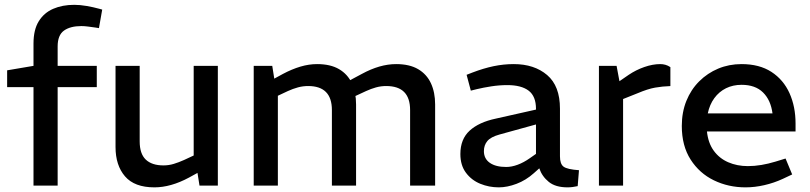

<svg xmlns="http://www.w3.org/2000/svg" viewBox="-20 -780 3403 807"><path d="M120.8 0V-413.9H10V-484.4L120.8 -503.2V-597Q120.8 -655.1 142.9 -690.6Q164.9 -726.2 203.4 -742.9Q242 -759.7 292.1 -759.7Q316.7 -759.7 344.1 -754.9Q371.5 -750.2 397.8 -743L409.6 -739.7L395.9 -661.8L381.8 -664.1Q365 -666.4 350 -668.4Q335.1 -670.4 321.8 -670.4Q275.5 -670.4 248.9 -651.4Q222.3 -632.4 222.3 -584.8V-503.2H386.8V-413.9H222.3V0Z M629.2 7.5Q545.2 7.5 505.4 -38.8Q465.6 -85.1 465.6 -162V-503.2H567.1V-185.8Q567.1 -133.7 592.7 -109.2Q618.4 -84.8 667 -84.8Q689.2 -84.8 710.1 -91.1Q731 -97.4 753.5 -107.5L794.1 -126.4V-503.2H895.6V0H818.5L806.1 -78.4L827 -62.5L774.1 -33.5Q736 -13 699.7 -2.8Q663.4 7.5 629.2 7.5Z M1046.4 0V-503.2H1124.3L1132.8 -449.5L1169 -469.2Q1206.5 -489.2 1242.3 -499.9Q1278.1 -510.6 1312.8 -510.6Q1369 -510.6 1405.2 -489.3Q1441.4 -468 1459 -429.9Q1476.6 -391.8 1476.6 -341.1V0H1375V-317.4Q1375 -368 1350 -393.2Q1325 -418.4 1275.2 -418.4Q1253 -418.4 1231.9 -412.6Q1210.8 -406.8 1189.8 -397.2L1147.9 -377.5V0ZM1703.7 0V-317.4Q1703.7 -368 1678.7 -393.2Q1653.7 -418.4 1603.1 -418.4Q1580.9 -418.4 1560.2 -412.6Q1539.4 -406.8 1518.5 -397.2L1465.7 -372.7L1442.8 -438.3L1501 -469.4Q1538.3 -489.7 1574.3 -500.2Q1610.4 -510.6 1645.1 -510.6Q1701.3 -510.6 1737.5 -489.3Q1773.7 -468 1791.3 -429.9Q1808.9 -391.8 1808.9 -341.1V0Z M2076.3 7.5Q2035.6 7.5 1998.6 -7.6Q1961.6 -22.7 1938.3 -54.1Q1915 -85.4 1915 -132.6Q1915 -195.2 1954 -230.9Q1993 -266.5 2064.2 -281.5L2232.8 -319.4V-322.5Q2232.8 -375.3 2202.1 -398.8Q2171.3 -422.3 2112.3 -422.3Q2079 -422.3 2045.2 -417.1Q2011.5 -411.9 1983.3 -405.1L1958.9 -399L1941.2 -465.6L1965.9 -475.2Q2012.1 -492.9 2054.5 -501.8Q2097 -510.6 2139.2 -510.6Q2225.7 -510.6 2279.7 -464.6Q2333.6 -418.7 2333.6 -323.5V-123Q2333.6 -90.7 2348.9 -79.4Q2364.2 -68.1 2413.5 -64.6L2408.1 2.3Q2398 4.7 2386.7 6.1Q2375.4 7.5 2365.6 7.5Q2314.9 7.5 2286.6 -15.5Q2258.2 -38.5 2246.7 -72.5L2223.7 -52Q2190.5 -22.3 2151.1 -7.4Q2111.8 7.5 2076.3 7.5ZM2107.6 -78.2Q2130.8 -78.2 2156.1 -87.7Q2181.4 -97.1 2206.8 -115L2232.8 -133.2V-256.9L2079.5 -214.6Q2042.8 -204.5 2028.3 -187.1Q2013.9 -169.7 2013.9 -144.8Q2013.9 -112.9 2038.9 -95.5Q2063.9 -78.2 2107.6 -78.2Z M2497.4 0V-503.2H2571.6L2583.6 -438.7L2622.9 -465.7Q2653 -486 2688.1 -498.3Q2723.3 -510.6 2755.2 -510.6Q2765.9 -510.6 2776.7 -507.7Q2787.5 -504.7 2797.7 -497.8V-418.2Q2764.6 -417.2 2733.4 -411.7Q2702.2 -406.1 2660.6 -388.4L2598.9 -363.8V0Z M3113.6 7.5Q3041.5 7.5 2980.5 -22.1Q2919.6 -51.7 2882.7 -109.4Q2845.7 -167.1 2845.7 -250.6Q2845.7 -308.2 2864.9 -355.9Q2884.1 -403.5 2918.9 -438.2Q2953.7 -472.8 2998.9 -491.7Q3044.2 -510.6 3096.7 -510.6Q3171.9 -510.6 3222.4 -477.8Q3272.9 -444.9 3298.4 -388.4Q3323.8 -331.8 3323.8 -261.1V-227.5H2951.4Q2956.5 -178.7 2980.1 -146.4Q3003.6 -114.1 3040.9 -98Q3078.2 -81.8 3123.3 -81.8Q3151.4 -81.8 3180.4 -86.7Q3209.3 -91.6 3238.7 -100.5L3281.8 -113.7L3309.6 -46.8L3270.6 -28.4Q3233 -11 3192.6 -1.8Q3152.2 7.5 3113.6 7.5ZM2954.9 -303.4H3226.9Q3219.7 -359.3 3187.1 -391.4Q3154.6 -423.5 3097 -423.5Q3060.7 -423.5 3031.5 -409.1Q3002.3 -394.6 2982.4 -367.5Q2962.6 -340.4 2954.9 -303.4Z"/></svg>

Font: REM Medium
Style: Regular
Weight: 500
Designer: Octavio Pardo
Foundry: Ashler Design
Version: Version 1.005;gftools[0.9.28]